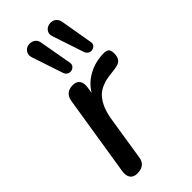

<svg xmlns="http://www.w3.org/2000/svg" viewBox="-245 -828 890 890"><g transform="rotate(-45 200.0 -382.5)"><path d="M82 7Q58 7 47 -8Q36 -23 40 -50L103 -446Q107 -471 121.5 -483Q136 -495 160 -495Q183 -495 194 -480.5Q205 -466 201 -438L190 -371H180Q200 -430 248 -462.5Q296 -495 358 -498Q383 -499 391.5 -491Q400 -483 400 -463Q400 -437 388 -425Q376 -413 349 -410L325 -407Q251 -400 219 -363Q187 -326 176 -262L141 -41Q138 -17 123 -5Q108 7 82 7ZM305 -567 254 -720Q248 -737 253.5 -749Q259 -761 270.5 -767Q282 -773 295.5 -772Q309 -771 319.5 -762Q330 -753 333 -735L360 -578Q363 -565 356.5 -557Q350 -549 339.5 -546.5Q329 -544 319 -549.5Q309 -555 305 -567ZM168 -567 117 -720Q112 -737 117.5 -749Q123 -761 134 -767Q145 -773 158.5 -772Q172 -771 183 -762Q194 -753 196 -735L224 -578Q226 -565 219.5 -557Q213 -549 202.5 -546.5Q192 -544 182 -549.5Q172 -555 168 -567Z"/></g></svg>

Font: Nunito ExtraLight SemiBold
Style: Italic
Weight: 600
Italic angle: -9°
Version: Version 3.602